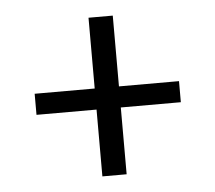

<svg xmlns="http://www.w3.org/2000/svg" viewBox="-38 -540 539 481"><g transform="rotate(-5 231.5 -299.5)"><path d="M262 -499V-321H413V-268H262V-100H201V-268H50V-321H201V-499Z"/></g></svg>

Font: FFF_Magyar-Nemzet Bold
Style: Regular
Weight: 700
Width: 2
Designer: bBox Type GmbH
Foundry: bBox Type GmbH
Version: Version 0.004